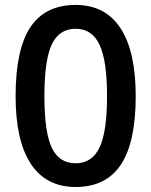

<svg xmlns="http://www.w3.org/2000/svg" viewBox="-20 -745 611 775"><path d="M527.8 -356.9Q527.8 -170.9 468 -80.6Q408.2 9.8 285.2 9.8Q166 9.8 104.5 -83.5Q43 -176.8 43 -356.9Q43 -545.9 102.8 -635.5Q162.6 -725.1 285.2 -725.1Q404.8 -725.1 466.3 -631.3Q527.8 -537.6 527.8 -356.9ZM159.2 -356.9Q159.2 -210.9 189.2 -148.4Q219.2 -85.9 285.2 -85.9Q351.1 -85.9 381.6 -149.4Q412.1 -212.9 412.1 -356.9Q412.1 -500.5 381.6 -564.7Q351.1 -628.9 285.2 -628.9Q219.2 -628.9 189.2 -565.9Q159.2 -502.9 159.2 -356.9Z"/></svg>

Font: f3_51262          
Style: Regular
Weight: 600
Foundry: Ascender Corporation
Version: Version 1.10